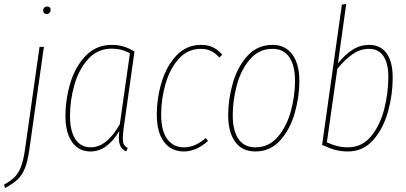

<svg xmlns="http://www.w3.org/2000/svg" viewBox="-67 -756 2055 971"><path d="M-47 178Q-13 159 6.5 140Q26 121 38.5 89Q51 57 59 3L133 -519H155L81 3Q73 61 58.5 96Q44 131 21.5 152Q-1 173 -41 195ZM151 -702Q151 -711 156.5 -717Q162 -723 172 -723Q180 -723 184.5 -718.5Q189 -714 189 -706Q189 -697 183 -691Q177 -685 168 -685Q161 -685 156 -690Q151 -695 151 -702Z M613 -495 559 -112Q554 -74 554 -57Q554 -38 559.5 -26.5Q565 -15 579 -7L571 10Q551 0 542.5 -16.5Q534 -33 534 -61Q534 -69 536 -93Q507 -44 470.5 -17Q434 10 391 10Q331 10 297.5 -37.5Q264 -85 264 -168Q264 -254 289 -337Q314 -420 367 -474.5Q420 -529 499 -529Q561 -529 613 -495ZM287 -169Q287 -94 314 -52.5Q341 -11 392 -11Q473 -11 539 -128L590 -486Q549 -510 498 -510Q427 -510 379.5 -458Q332 -406 309.5 -327.5Q287 -249 287 -169Z M1057 -479 1042 -465Q1023 -487 1001 -498Q979 -509 949 -509Q883 -509 838 -459.5Q793 -410 770.5 -333Q748 -256 748 -176Q748 -95 778.5 -53Q809 -11 863 -11Q894 -11 920.5 -23Q947 -35 974 -58L985 -43Q925 10 863 10Q799 10 762.5 -38.5Q726 -87 726 -176Q726 -261 751 -342.5Q776 -424 826.5 -476.5Q877 -529 950 -529Q984 -529 1009.5 -517Q1035 -505 1057 -479Z M1087 -174Q1087 -254 1110.5 -336Q1134 -418 1184.5 -473.5Q1235 -529 1311 -529Q1376 -529 1411.5 -480.5Q1447 -432 1447 -346Q1447 -266 1423.5 -184Q1400 -102 1350 -46Q1300 10 1224 10Q1158 10 1122.5 -38.5Q1087 -87 1087 -174ZM1425 -346Q1425 -425 1396 -467Q1367 -509 1311 -509Q1242 -509 1196.5 -455.5Q1151 -402 1130.5 -324.5Q1110 -247 1110 -174Q1110 -95 1139 -53Q1168 -11 1224 -11Q1294 -11 1339 -65Q1384 -119 1404.5 -196Q1425 -273 1425 -346Z M1919 -363Q1919 -278 1895.5 -192.5Q1872 -107 1821 -48.5Q1770 10 1692 10Q1658 10 1628.5 2Q1599 -6 1562 -23L1662 -733L1684 -736L1642 -436Q1679 -481 1717 -505Q1755 -529 1799 -529Q1858 -529 1888.5 -486Q1919 -443 1919 -363ZM1639 -408 1586 -36Q1613 -24 1638 -17.5Q1663 -11 1693 -11Q1764 -11 1810 -67.5Q1856 -124 1876.5 -206Q1897 -288 1897 -367Q1897 -436 1872 -472.5Q1847 -509 1799 -509Q1756 -509 1717 -482.5Q1678 -456 1639 -408Z"/></svg>

Font: Fira Sans Extra Condensed Thin
Style: Italic
Weight: 250
Width: 3
Italic angle: -8°
Designer: Carrois Corporate & Edenspiekermann AG
Foundry: Carrois Corporate GbR & Edenspiekermann AG
Version: Version 4.203